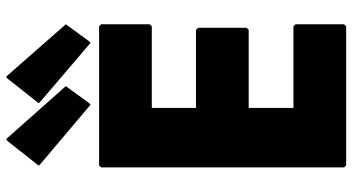

<svg xmlns="http://www.w3.org/2000/svg" viewBox="-292 -896 1195 652"><g transform="rotate(-90 306.0 -570.5)"><path d="M549 -945 377 -1141 370 -1148 363 -1141 281 -1037 288 -1030 486 -861 493 -868ZM339 -945 165 -1141 158 -1148 151 -1141 69 -1037 76 -1030 276 -861 283 -868ZM549 -825 542 -832H70L63 -825V0L70 7H542L549 0V-165L542 -172H265V-324H530L537 -331V-496L530 -503H265V-653H542L549 -660Z"/></g></svg>

Font: Hussar Woodtype
Style: Blk
Weight: 900
Foundry: Cannot Into Space Fonts
Version: Version 1.07